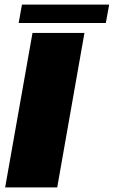

<svg xmlns="http://www.w3.org/2000/svg" viewBox="-20 -819 497 839"><path d="M2.5 0H230L349 -675H122ZM61.5 -718.5H442.5L457 -799H76Z"/></svg>

Font: Anybody Black
Style: Italic
Weight: 900
Italic angle: -10°
Designer: Tyler Finck
Foundry: Etcetera Type Company
Version: Version 1.113;gftools[0.9.25]